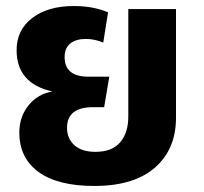

<svg xmlns="http://www.w3.org/2000/svg" viewBox="-20 -598 676 636"><path d="M405 -568H563V-208Q563 -104 493.5 -43Q424 18 292 18Q171 18 107.5 -28.5Q44 -75 44 -159Q44 -211 74.5 -249Q105 -287 154 -295Q35 -321 35 -432Q35 -499 87 -538.5Q139 -578 224 -578Q290 -578 338 -557L322 -457Q294 -469 264 -469Q232 -469 213 -454Q194 -439 194 -409Q194 -344 273 -344H342L325 -243H289Q202 -243 202 -175Q202 -139 226.5 -117Q251 -95 296 -95Q351 -95 378 -126.5Q405 -158 405 -212Z"/></svg>

Font: FiraGO
Style: Bold
Weight: 700
Designer: bBox Type
Foundry: bBox Type GmbH
Version: Version 1.001;PS 001.001;hotconv 1.0.88;makeotf.lib2.5.64775